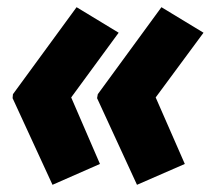

<svg xmlns="http://www.w3.org/2000/svg" viewBox="-20 -544 586 534"><path d="M15 -271 16 -282 193 -524 310 -453 178 -273 258 -88 126 -30ZM250 -271 252 -282 429 -524 546 -453 413 -273 494 -88 361 -30Z"/></svg>

Font: Noto Sans UI CondBlack
Style: Italic
Weight: 900
Width: 3
Italic angle: -12°
Designer: Monotype Design Team
Foundry: Monotype Imaging Inc.
Version: Version 1.001